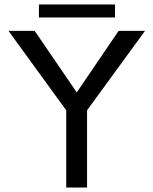

<svg xmlns="http://www.w3.org/2000/svg" viewBox="-20 -838 685 858"><path d="M369 -345V0H276V-345L18 -700H135L323 -425L510 -700H628ZM154 -818H494V-760H154Z"/></svg>

Font: Goli
Style: Regular
Weight: 400
Designer: jaikishan Patel
Foundry: MagicType
Version: Version 1.000